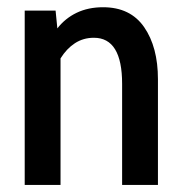

<svg xmlns="http://www.w3.org/2000/svg" viewBox="-20 -524 513 544"><path d="M50 0V-494H137.5L142.5 -443.5Q164.5 -472 197.2 -487.8Q230 -503.5 272 -503.5Q349.5 -503.5 388.5 -447Q427.5 -390.5 427.5 -299.5V0H326V-286.5Q326 -417 246 -417Q216 -417 192.2 -401.5Q168.5 -386 151.5 -358.5V0Z"/></svg>

Font: Cabin Condensed Medium
Style: Regular
Weight: 500
Width: 3
Designer: Pablo Impallari
Foundry: Pablo Impallari. http://www.impallari.com Igino Marini. http://www.ikern.com
Version: Version 3.001; ttfautohint (v1.8.3)